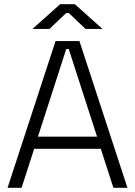

<svg xmlns="http://www.w3.org/2000/svg" viewBox="-20 -896 644 916"><path d="M16 0 245 -700H359L588 0H521L461 -186H143L83 0ZM443 -244 308 -662H296L161 -244ZM135 -758 267 -876H337L469 -758H388L308 -834H296L216 -758Z"/></svg>

Font: Space Grotesk Frontify Light
Style: Regular
Weight: 300
Designer: Florian Karsten
Version: Version 2.000